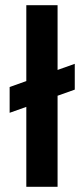

<svg xmlns="http://www.w3.org/2000/svg" viewBox="-20 -717 324 737"><path d="M17 -383 267 -472V-373L17 -284ZM81 0V-697H201V0Z"/></svg>

Font: Bricolage Grotesque 24pt Condensed SemiBold
Style: Regular
Weight: 600
Width: 3
Designer: Mathieu Triay
Foundry: Atelier Triay
Version: Version 1.001;gftools[0.9.33.dev8+g029e19f]